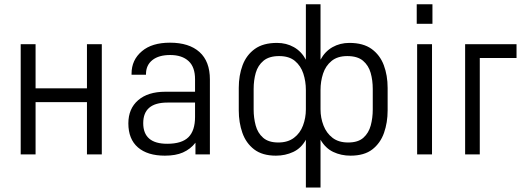

<svg xmlns="http://www.w3.org/2000/svg" viewBox="-20 -710 2421 883"><path d="M75.2 -506.8H143.6V-303.7H379.9V-506.8H448.2V0H379.9V-240.2H143.6V0H75.2Z M897.5 -470.7Q945.3 -427.7 945.3 -344.7V0H878.9V-53.7Q856.4 -24.4 821.3 -8.8Q788.1 5.9 738.3 5.9Q658.2 5.9 614.3 -32.2Q570.3 -70.3 570.3 -142.6Q570.3 -210 615.2 -249Q660.2 -288.1 740.2 -288.1H877V-345.7Q877 -401.4 847.7 -428.7Q817.4 -457 762.7 -457Q710 -457 680.7 -433.6Q651.4 -410.2 651.4 -369.1V-366.2H585V-371.1Q585 -434.6 632.8 -474.6Q678.7 -513.7 761.7 -513.7Q849.6 -513.7 897.5 -470.7ZM846.7 -79.1Q877 -109.4 877 -171.9V-238.3H750Q638.7 -238.3 638.7 -143.6Q638.7 -48.8 749 -48.8Q816.4 -48.8 846.7 -79.1Z M1386.7 -690.4H1454.1V-435.5Q1474.6 -473.6 1509.3 -493.2Q1543.9 -512.7 1586.9 -512.7Q1650.4 -512.7 1689 -484.9Q1727.5 -457 1745.1 -410.2Q1762.7 -363.3 1762.7 -305.7V-202.1Q1762.7 -146.5 1746.1 -99.1Q1729.5 -51.8 1692.4 -22.9Q1655.3 5.9 1591.8 5.9Q1548.8 5.9 1512.7 -11.2Q1476.6 -28.3 1454.1 -67.4V152.3H1386.7V-67.4Q1365.2 -28.3 1328.6 -11.2Q1292 5.9 1249 5.9Q1186.5 5.9 1148.9 -22.9Q1111.3 -51.8 1094.7 -99.1Q1078.1 -146.5 1078.1 -202.1V-305.7Q1078.1 -363.3 1095.7 -410.2Q1113.3 -457 1151.9 -484.9Q1190.4 -512.7 1253.9 -512.7Q1296.9 -512.7 1331.5 -493.2Q1366.2 -473.6 1386.7 -435.5ZM1259.8 -54.7Q1303.7 -54.7 1332 -76.2Q1360.4 -97.7 1373.5 -132.8Q1386.7 -168 1386.7 -207V-295.9Q1386.7 -335.9 1375 -371.6Q1363.3 -407.2 1336.4 -429.7Q1309.6 -452.1 1263.7 -452.1Q1217.8 -452.1 1191.9 -430.7Q1166 -409.2 1156.2 -375Q1146.5 -340.8 1146.5 -300.8V-206.1Q1146.5 -168 1155.8 -133.3Q1165 -98.6 1189.9 -76.7Q1214.8 -54.7 1259.8 -54.7ZM1581.1 -54.7Q1627 -54.7 1651.4 -76.7Q1675.8 -98.6 1685.1 -133.3Q1694.3 -168 1694.3 -206.1V-300.8Q1694.3 -340.8 1684.6 -375Q1674.8 -409.2 1649.4 -430.7Q1624 -452.1 1577.1 -452.1Q1532.2 -452.1 1504.9 -429.7Q1477.5 -407.2 1465.8 -371.6Q1454.1 -335.9 1454.1 -295.9V-207Q1454.1 -168 1467.8 -132.8Q1481.4 -97.7 1509.3 -76.2Q1537.1 -54.7 1581.1 -54.7Z M1898.4 -506.8H1966.8V0H1898.4ZM1896.5 -690.4H1968.8V-600.6H1896.5Z M2119.1 -506.8H2355.5V-443.4H2186.5V0H2119.1Z"/></svg>

Font: Dinish
Style: Regular
Weight: 400
Designer: Bert Driehuis
Foundry: Playbeing
Version: Version 3.006; git-39231f3c-release